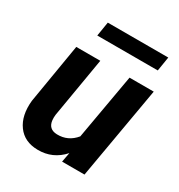

<svg xmlns="http://www.w3.org/2000/svg" viewBox="-171 -827 890 953"><g transform="rotate(30 274.0 -350.5)"><path d="M328.6 -54.7Q270 11.2 183.1 9.8Q106.9 8.8 67.9 -44.9Q28.8 -98.6 37.6 -186.5L94.7 -528.3H232.4L174.3 -185.1Q172.4 -168.9 173.8 -154.8Q178.7 -106 228 -104.5Q292 -102.5 334 -153.8L399.9 -528.3H538.6L446.8 0H318.4ZM503.4 -629.4H156.7L169.9 -710.9H516.6Z"/></g></svg>

Font: RobotoInd
Style: Bold Italic
Weight: 700
Italic angle: -12°
Designer: Google
Version: Version 2.001150; 2014